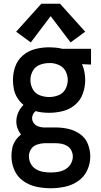

<svg xmlns="http://www.w3.org/2000/svg" viewBox="-20 -790 540 1023"><path d="M250 213Q288 213 326 205Q364 197 396 175Q428 153 444.5 117.5Q461 82 461 44Q461 10 448 -23Q435 -56 406 -76Q377 -96 343.5 -103.5Q310 -111 275 -111H225Q220 -111 214 -111H210Q196 -112 182.5 -117Q169 -122 160 -134Q151 -146 151 -160Q151 -171 156 -181Q161 -191 170 -198Q187 -193 205.5 -191Q224 -189 242 -189Q278 -189 314.5 -198Q351 -207 380 -231.5Q409 -256 421.5 -291.5Q434 -327 434 -364Q434 -385 430 -406.5Q426 -428 417 -448L465 -446V-530H311L304 -532Q289 -535 273 -536.5Q257 -538 242 -538Q205 -538 168.5 -529Q132 -520 103 -495.5Q74 -471 61.5 -436Q49 -401 49 -364Q49 -339 54 -314.5Q59 -290 72.5 -268.5Q86 -247 105 -231Q87 -213 77 -190Q67 -167 67 -143Q67 -124 73.5 -106Q80 -88 92 -73Q75 -60 62.5 -41.5Q50 -23 45.5 -1.5Q41 20 41 42Q41 80 56.5 116Q72 152 104 174.5Q136 197 174 205Q212 213 250 213ZM250 129Q230 129 209.5 125.5Q189 122 171 111Q153 100 143.5 81.5Q134 63 134 42Q134 23 145 5.5Q156 -12 175.5 -19Q195 -26 215 -27Q217 -27 219.5 -27Q222 -27 225 -27H275Q292 -27 308 -24Q324 -21 338.5 -12Q353 -3 360.5 12.5Q368 28 368 44Q368 64 357.5 82.5Q347 101 329 111.5Q311 122 291 125.5Q271 129 250 129ZM242 -273Q216 -273 191.5 -282.5Q167 -292 154.5 -315Q142 -338 142 -364Q142 -389 154.5 -412Q167 -435 191.5 -444.5Q216 -454 242 -454H254Q278 -452 299 -441Q320 -430 330.5 -408.5Q341 -387 341 -364Q341 -338 328.5 -315Q316 -292 291.5 -282.5Q267 -273 242 -273ZM144 -564 250 -704 356 -564 434 -621 300 -770H200L66 -621Z"/></svg>

Font: Iosevka SS08 Medium
Style: Regular
Weight: 500
Monospace: yes
Designer: Belleve Invis
Foundry: Belleve Invis
Version: Version 3.4.3; ttfautohint (v1.8.3)